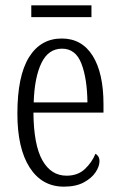

<svg xmlns="http://www.w3.org/2000/svg" viewBox="-20 -688 447 718"><path d="M219 10Q137 10 91 -61.5Q45 -133 45 -263Q45 -404 88.5 -474Q132 -544 211 -544Q286 -544 326.5 -479.5Q367 -415 367 -298V-267H105Q106 -146 138.5 -88.5Q171 -31 229 -31Q271 -31 297.5 -56Q324 -81 337 -113Q343 -110 347.5 -103Q352 -96 352 -85Q352 -66 337.5 -44Q323 -22 293.5 -6Q264 10 219 10ZM307 -305Q306 -394 284.5 -450Q263 -506 212 -506Q161 -506 135 -452.5Q109 -399 106 -305ZM97 -624V-668H322V-624Z"/></svg>

Font: Noto Serif Tamil ExtraCondensed Light
Style: Regular
Weight: 300
Width: 2
Designer: Indian Type Foundry, Tom Grace, and the Monotype Design Team
Foundry: Monotype Imaging Inc.
Version: Version 2.004; ttfautohint (v1.8.4.7-5d5b)